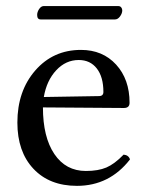

<svg xmlns="http://www.w3.org/2000/svg" viewBox="-20 -601 487 631"><path d="M124 -282.2 305.2 -285.2Q319.8 -285.2 319.8 -298.8Q319.8 -348.1 298.1 -376Q276.4 -403.8 238.8 -403.8Q196.3 -403.8 164.8 -370.1Q133.3 -336.4 124 -282.2ZM386.2 -92.8Q402.8 -91.3 407.2 -77.1Q339.8 9.8 232.9 9.8Q142.6 9.8 89.8 -46.4Q37.1 -102.5 37.1 -198.2Q37.1 -301.8 95.9 -369.4Q154.8 -437 246.1 -437Q317.4 -437 361.6 -388.7Q405.8 -340.3 405.8 -263.2Q405.8 -246.1 387.2 -246.1L121.1 -248Q121.1 -150.4 158.7 -94.7Q196.3 -39.1 262.2 -39.1Q302.7 -39.1 329.6 -50.5Q356.4 -62 386.2 -92.8ZM357.9 -537.1H113.8Q102.1 -537.1 102.1 -551.8Q102.1 -561.5 108.6 -571.3Q115.2 -581.1 124 -581.1H368.2Q375 -581.1 378.4 -576.7Q381.8 -572.3 381.8 -566.9Q381.8 -557.1 374.5 -547.1Q367.2 -537.1 357.9 -537.1Z"/></svg>

Font: Common Serif
Style: Regular
Weight: 400
Designer: Philipp H. Poll, Khaled Hosny
Foundry: Stefan Peev, Context Ltd.
Version: Version 1.026